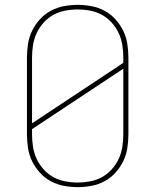

<svg xmlns="http://www.w3.org/2000/svg" viewBox="-20 -763 640 791"><path d="M300 8Q271 8 242.5 2.5Q214 -3 189 -16.5Q164 -30 144.5 -51.5Q125 -73 112.5 -98.5Q100 -124 95.5 -152.5Q91 -181 91 -210V-525Q91 -554 95.5 -582.5Q100 -611 112.5 -636.5Q125 -662 144.5 -683.5Q164 -705 189 -718.5Q214 -732 242.5 -737.5Q271 -743 300 -743Q329 -743 357.5 -737.5Q386 -732 411 -718.5Q436 -705 455.5 -683.5Q475 -662 487.5 -636.5Q500 -611 504.5 -582.5Q509 -554 509 -525V-210Q509 -181 504.5 -152.5Q500 -124 487.5 -98.5Q475 -73 455.5 -51.5Q436 -30 411 -16.5Q386 -3 357.5 2.5Q329 8 300 8ZM112 -255 488 -504V-525Q488 -551 484 -577Q480 -603 469 -626.5Q458 -650 440.5 -669.5Q423 -689 400.5 -701.5Q378 -714 352 -719Q326 -724 300 -724Q274 -724 248 -719Q222 -714 199.5 -701.5Q177 -689 159.5 -669.5Q142 -650 131 -626.5Q120 -603 116 -577Q112 -551 112 -525ZM300 -11Q326 -11 352 -16Q378 -21 400.5 -33.5Q423 -46 440.5 -65.5Q458 -85 469 -108.5Q480 -132 484 -158Q488 -184 488 -210V-480L112 -231V-210Q112 -184 116 -158Q120 -132 131 -108.5Q142 -85 159.5 -65.5Q177 -46 199.5 -33.5Q222 -21 248 -16Q274 -11 300 -11Z"/></svg>

Font: Iosevka SS04 Thin Extended
Style: Regular
Weight: 100
Width: 7
Monospace: yes
Designer: Belleve Invis
Foundry: Belleve Invis
Version: Version 19.0.0; ttfautohint (v1.8.4)